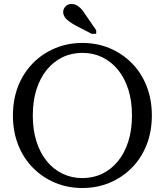

<svg xmlns="http://www.w3.org/2000/svg" viewBox="-20 -936 829 966"><path d="M394 10Q321 10 257.5 -16.5Q194 -43 146 -91.5Q98 -140 71.5 -207Q45 -274 45 -355Q45 -436 71.5 -503Q98 -570 146 -618.5Q194 -667 257.5 -693.5Q321 -720 394 -720Q468 -720 531.5 -693.5Q595 -667 643 -618.5Q691 -570 717.5 -503Q744 -436 744 -355Q744 -274 717.5 -207Q691 -140 643 -91.5Q595 -43 531.5 -16.5Q468 10 394 10ZM394 -40Q449 -40 494.5 -62Q540 -84 573.5 -125Q607 -166 625.5 -224Q644 -282 644 -355Q644 -428 625.5 -486Q607 -544 573.5 -585Q540 -626 494.5 -648Q449 -670 395 -670Q340 -670 294.5 -648Q249 -626 215.5 -585Q182 -544 163.5 -486Q145 -428 145 -355Q145 -282 163.5 -224Q182 -166 215.5 -125Q249 -84 295 -62Q341 -40 394 -40ZM402 -874Q393 -888 383 -897Q373 -906 363 -911Q353 -916 340 -916Q321 -916 309.5 -903.5Q298 -891 298 -876Q298 -863 305 -851.5Q312 -840 325.5 -830Q339 -820 356 -810L441 -766H464V-784Z"/></svg>

Font: Roboto Serif 72pt
Style: Regular
Weight: 400
Designer: Greg Gazdowicz
Foundry: Commercial Type
Version: Version 1.008